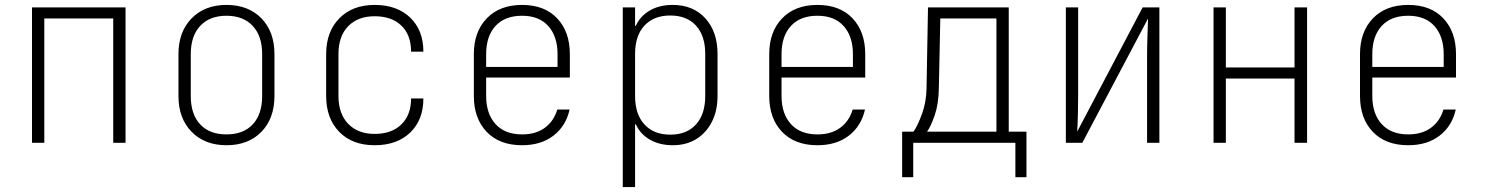

<svg xmlns="http://www.w3.org/2000/svg" viewBox="-20 -580 6040 780"><path d="M110 0V-550H490V0H440V-505H160V0Z M900 10Q812 10 758.5 -44.5Q705 -99 705 -190V-360Q705 -451 758.5 -505.5Q812 -560 900 -560Q989 -560 1042 -505.5Q1095 -451 1095 -360V-190Q1095 -99 1042 -44.5Q989 10 900 10ZM900 -34Q969 -34 1007 -75Q1045 -116 1045 -190V-360Q1045 -434 1006.5 -475Q968 -516 900 -516Q832 -516 793.5 -475Q755 -434 755 -360V-190Q755 -116 793 -75Q831 -34 900 -34Z M1502 10Q1411 10 1358 -44.5Q1305 -99 1305 -190V-360Q1305 -451 1358.5 -505.5Q1412 -560 1502 -560Q1593 -560 1646.5 -508.5Q1700 -457 1700 -370H1650Q1650 -438 1610.5 -476Q1571 -514 1502 -514Q1434 -514 1394.5 -473.5Q1355 -433 1355 -360V-190Q1355 -118 1394.5 -77Q1434 -36 1502 -36Q1571 -36 1610.5 -74.5Q1650 -113 1650 -180H1700Q1700 -93 1646.5 -41.5Q1593 10 1502 10Z M2101 10Q2009 10 1957 -44.5Q1905 -99 1905 -190V-360Q1905 -451 1957.5 -505.5Q2010 -560 2101 -560Q2192 -560 2243.5 -505.5Q2295 -451 2295 -360V-265H1955V-190Q1955 -118 1993 -76Q2031 -34 2101 -34Q2157 -34 2193.5 -61Q2230 -88 2244 -135H2294Q2279 -68 2228.5 -29Q2178 10 2101 10ZM1955 -308H2245V-360Q2245 -432 2207.5 -474Q2170 -516 2101 -516Q2031 -516 1993 -474.5Q1955 -433 1955 -360Z M2510 180V-550H2560V-475H2563Q2581 -515 2620 -537.5Q2659 -560 2713 -560Q2796 -560 2845.5 -505.5Q2895 -451 2895 -361V-190Q2895 -130 2872 -85Q2849 -40 2808.5 -15Q2768 10 2713 10Q2660 10 2620.5 -12.5Q2581 -35 2563 -75H2560V180ZM2703 -33Q2770 -33 2807.5 -74.5Q2845 -116 2845 -190V-361Q2845 -435 2807.5 -476Q2770 -517 2703 -517Q2636 -517 2598 -476Q2560 -435 2560 -361V-190Q2560 -116 2598 -74.5Q2636 -33 2703 -33Z M3301 10Q3209 10 3157 -44.5Q3105 -99 3105 -190V-360Q3105 -451 3157.5 -505.5Q3210 -560 3301 -560Q3392 -560 3443.5 -505.5Q3495 -451 3495 -360V-265H3155V-190Q3155 -118 3193 -76Q3231 -34 3301 -34Q3357 -34 3393.5 -61Q3430 -88 3444 -135H3494Q3479 -68 3428.5 -29Q3378 10 3301 10ZM3155 -308H3445V-360Q3445 -432 3407.5 -474Q3370 -516 3301 -516Q3231 -516 3193 -474.5Q3155 -433 3155 -360Z M3645 140V-45H3691Q3708 -69 3725.5 -117Q3743 -165 3744 -220L3750 -550H4078V-45H4150V140H4105V0H3690V140ZM3746 -45H4028V-505H3800L3794 -220Q3793 -157 3777 -111Q3761 -65 3746 -45Z M4310 0V-550H4360V-200Q4360 -162 4359 -117.5Q4358 -73 4356 -45L4622 -550H4690V0H4640V-350Q4640 -388 4641.5 -432.5Q4643 -477 4644 -505L4377 0Z M4910 0V-550H4960V-306H5239V-550H5290V0H5239V-261H4960V0Z M5701 10Q5609 10 5557 -44.5Q5505 -99 5505 -190V-360Q5505 -451 5557.5 -505.5Q5610 -560 5701 -560Q5792 -560 5843.5 -505.5Q5895 -451 5895 -360V-265H5555V-190Q5555 -118 5593 -76Q5631 -34 5701 -34Q5757 -34 5793.5 -61Q5830 -88 5844 -135H5894Q5879 -68 5828.5 -29Q5778 10 5701 10ZM5555 -308H5845V-360Q5845 -432 5807.5 -474Q5770 -516 5701 -516Q5631 -516 5593 -474.5Q5555 -433 5555 -360Z"/></svg>

Font: NKDuy Mono Thin
Style: Regular
Weight: 100
Monospace: yes
Designer: NKDuy
Foundry: NKDuy
Version: Version 2.251; ttfautohint (v1.8.4.7-5d5b)